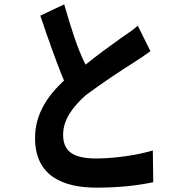

<svg xmlns="http://www.w3.org/2000/svg" viewBox="-20 -818 840 882"><path d="M684 19 682 -127C611 -105 504 -90 422 -90C310 -90 270 -127 270 -199C270 -269 313 -325 373 -380C452 -439 541 -497 590 -528C620 -547 647 -565 671 -583L613 -700C589 -678 561 -661 530 -639C493 -612 432 -569 373 -521C334 -598 305 -694 275 -798L165 -746L167 -741L175 -717C177 -713 178 -710 179 -707L182 -697L187 -682C188 -680 188 -679 189 -677L192 -667C197 -652 203 -638 208 -623L211 -613C232 -554 253 -498 274 -448C198 -377 141 -294 141 -184C141 -12 265 44 424 44C528 44 613 34 684 19Z"/></svg>

Font: Glow Sans TC Compressed
Style: Bold
Weight: 700
Width: 2
Designer: Ryoko NISHIZUKA (kana, bopomofo & ideographs); Paul D. Hunt (Latin, Greek & Cyrillic); Sandoll Communications, Soo-young
Version: Version 0.93